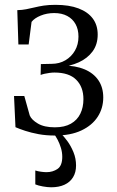

<svg xmlns="http://www.w3.org/2000/svg" viewBox="-20 -552 482 794"><path d="M207 8.5Q170.5 8.5 139.5 2.8Q108.5 -3 84.2 -11Q60 -19 44 -26L38 -155H80.5L103 -74.5Q110.5 -56.5 136.8 -41Q163 -25.5 207 -25.5Q247 -25.5 273.2 -40.5Q299.5 -55.5 312.2 -81.8Q325 -108 325 -142Q325 -192.5 295.2 -222.2Q265.5 -252 205 -252Q196 -252 184.8 -250.5Q173.5 -249 163.8 -246.8Q154 -244.5 148 -242L149 -287L193.5 -288Q225.5 -288 250.5 -302.8Q275.5 -317.5 290 -342.8Q304.5 -368 304.5 -400.5Q304.5 -430.5 292.5 -452.2Q280.5 -474 258 -486Q235.5 -498 204 -498Q174 -498 148.2 -487.5Q122.5 -477 110.5 -461.5L98.5 -368H56L51.5 -510Q71.5 -510.5 88.2 -513.8Q105 -517 122.2 -521.2Q139.5 -525.5 160.5 -528.8Q181.5 -532 209.5 -532Q266 -532 304.8 -517.2Q343.5 -502.5 363.8 -475.2Q384 -448 384 -409Q384 -368 362.8 -339.2Q341.5 -310.5 305.5 -294.2Q269.5 -278 224.5 -273.5L240 -281Q292.5 -281 329.8 -265.2Q367 -249.5 387 -220Q407 -190.5 407 -149Q407 -104.5 384 -69Q361 -33.5 316.5 -12.5Q272 8.5 207 8.5ZM192 222.5Q176.5 222.5 157.2 219Q138 215.5 126 210.5V153Q136.5 156.5 149.8 158.2Q163 160 172 160Q198.5 160 218 146.5Q237.5 133 237.5 96.5Q237.5 78 232 59.8Q226.5 41.5 218.2 25.8Q210 10 201.5 0L218.5 -6L231.5 0Q244 11.5 258.8 31.8Q273.5 52 284 77.8Q294.5 103.5 294.5 132.5Q294.5 161 282 181.2Q269.5 201.5 246.5 212Q223.5 222.5 192 222.5Z"/></svg>

Font: Merriweather 96pt Light
Style: Regular
Weight: 300
Version: Version 2.100